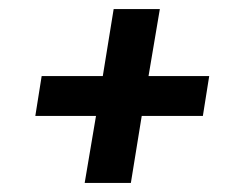

<svg xmlns="http://www.w3.org/2000/svg" viewBox="-20 -552 540 424"><path d="M167 -148 192 -296H58L72 -384H207L231 -532H333L308 -384H442L428 -296H293L269 -148Z"/></svg>

Font: Iosevka Slab Semibold
Style: Italic
Weight: 600
Italic angle: -9°
Monospace: yes
Designer: Belleve Invis
Foundry: Belleve Invis
Version: Version 11.1.1; ttfautohint (v1.8.3)